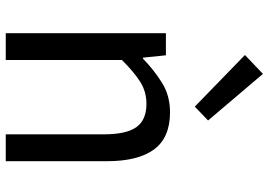

<svg xmlns="http://www.w3.org/2000/svg" viewBox="-150 -762 912 651"><g transform="rotate(90 305.5 -436.0)"><path d="M92 -543H167L175 -465H178Q217 -503 260.5 -530Q304 -557 360 -557Q446 -557 486 -503Q526 -449 526 -344V0H435V-332Q435 -409 410.5 -443Q386 -477 332 -477Q290 -477 257 -456Q224 -435 183 -394V0H92ZM166 -811 230 -872 388 -686 341 -641Z"/></g></svg>

Font: SpoqaHanSans-Regular
Style: Regular
Weight: 400
Designer: [Spoqa Han Sans] Dong-huui Kim \uAE40 \uB3D9 \uD718  Younghwa Kang \uAC15 \uC601 \uD654  [Noto Sans] Ryoko NISHIZUKA \u8
Foundry: Spoqa (http://www.spoqa-han-sans.com)
Version: Version 2.000